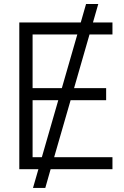

<svg xmlns="http://www.w3.org/2000/svg" viewBox="-20 -839 613 952"><path d="M143.6 92.8 170.4 0H75.7V-727.5H380.4L406.7 -819.3H467.3L440.9 -727.5H537.6V-668H423.8L347.2 -401.9H506.3V-342.3H330.1L248.5 -59.6H537.6V0H231L204.6 92.8ZM286.6 -401.9 363.3 -668H141.6V-401.9ZM187.5 -59.6 269 -342.3H141.6V-59.6Z"/></svg>

Font: Inter Display Light
Style: Regular
Weight: 300
Designer: Rasmus Andersson
Foundry: rsms
Version: Version 4.000;git-a52131595